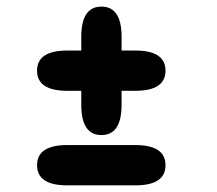

<svg xmlns="http://www.w3.org/2000/svg" viewBox="-20 -605 659 584"><path d="M92.7 -390Q92.7 -451.3 184.9 -451.3H391.6Q483.4 -451.3 483.4 -390Q483.4 -328.8 391.6 -328.8H184.9Q92.7 -328.8 92.7 -390ZM288.5 -194.2Q227.2 -194.2 227.2 -286.4V-493Q227.2 -584.9 288.5 -584.9Q349.8 -584.9 349.8 -493V-286.4Q349.8 -194.2 288.5 -194.2ZM92.7 -102.5Q92.7 -163.8 184.9 -163.8H391.6Q483.4 -163.8 483.4 -102.5Q483.4 -41.2 391.6 -41.2H184.9Q92.7 -41.2 92.7 -102.5Z"/></svg>

Font: Sono ExtraLight
Style: Regular
Weight: 200
Designer: Tyler Finck
Foundry: Tyler Finck
Version: Version 2.112